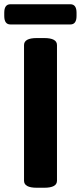

<svg xmlns="http://www.w3.org/2000/svg" viewBox="-30 -881 380 903"><path d="M143 2Q83 2 83 -31V-669Q83 -702 143 -702H178Q238 -702 238 -669V-31Q238 2 178 2ZM19 -766Q-10 -766 -10 -806V-821Q-10 -861 19 -861H301Q330 -861 330 -821V-806Q330 -766 301 -766Z"/></svg>

Font: Asap Expanded
Style: Bold
Weight: 700
Width: 7
Designer: Pablo Cosgaya
Foundry: Omnibus-Type
Version: Version 3.001; ttfautohint (v1.8.4.7-5d5b)